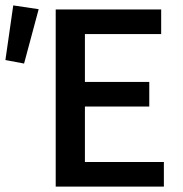

<svg xmlns="http://www.w3.org/2000/svg" viewBox="-36 -690 676 710"><path d="M13 -670 -16 -468 53 -455 107 -656ZM170 -655V0H570V-91H278V-296H516V-387H278V-564H560V-655Z"/></svg>

Font: Cambridge Sans Medium
Style: Regular
Weight: 500
Version: Version 2.020;PS 002.020;hotconv 1.0.88;makeotf.lib2.5.64775